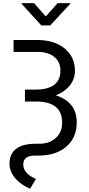

<svg xmlns="http://www.w3.org/2000/svg" viewBox="-20 -960 557 1196"><path d="M356.4 -520.5Q356.4 -401.9 200.7 -401.9H135.3V-327.6H210Q367.2 -325.2 367.2 -196.3Q367.2 -137.2 328.4 -101.1Q289.6 -64.9 224.1 -64.5H198.7Q119.6 -64 79.3 -32Q39.1 0 39.1 59.6Q39.1 107.9 73.5 148.9Q107.9 189.9 167.5 215.8L203.6 154.8L188.5 147.5Q125 115.2 125 64Q125 10.7 193.8 9.3H219.2Q328.6 9.3 393.3 -46.6Q458 -102.5 458 -198.2Q458 -261.7 424.6 -304Q391.1 -346.2 327.6 -366.2Q383.8 -388.2 415.3 -428.2Q446.8 -468.3 446.8 -518.6Q446.8 -605.5 382.8 -658.2Q318.8 -710.9 210.4 -710.9H64.5V-636.7H213.9Q279.8 -636.7 318.1 -605.5Q356.4 -574.2 356.4 -520.5ZM265.1 -857.4 191.9 -940.4H115.2V-935.5L237.3 -801.8H293L417 -935.5V-940.4H338.9Z"/></svg>

Font: FAU Chimera
Style: Regular
Weight: 400
Version: Version 1.002;hotconv 1.0.117;makeotfexe 2.5.65602